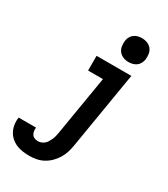

<svg xmlns="http://www.w3.org/2000/svg" viewBox="-303 -869 1036 1186"><g transform="rotate(30 215.5 -276.0)"><path d="M108 213Q83 213 58.5 209.5Q34 206 12.5 196.5Q-9 187 -26 171.5Q-43 156 -53.5 135.5Q-64 115 -67.5 90.5Q-71 66 -67 41H57Q55 54 57 66.5Q59 79 65.5 89Q72 99 83.5 103.5Q95 108 108 108Q120 108 132 103.5Q144 99 153.5 90.5Q163 82 169.5 71Q176 60 181 48.5Q186 37 189 25Q192 13 194 1L265 -425H159V-530H407L316 18Q312 43 304.5 68Q297 93 283 116Q269 139 250 158Q231 177 207.5 190Q184 203 158.5 208Q133 213 108 213ZM348 -595Q328 -595 309.5 -602.5Q291 -610 279.5 -625Q268 -640 265 -660Q262 -680 265 -701Q267 -715 274.5 -728Q282 -741 294 -749.5Q306 -758 320 -761.5Q334 -765 348 -765Q369 -765 387.5 -757.5Q406 -750 417.5 -735Q429 -720 432 -700Q435 -680 432 -659Q429 -645 422 -632Q415 -619 403 -610.5Q391 -602 376.5 -598.5Q362 -595 348 -595Z"/></g></svg>

Font: Iosevka Slab Extrabold Oblique
Style: Regular
Weight: 800
Italic angle: -9°
Monospace: yes
Designer: Belleve Invis
Foundry: Belleve Invis
Version: Version 11.1.1; ttfautohint (v1.8.3)